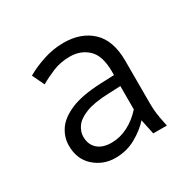

<svg xmlns="http://www.w3.org/2000/svg" viewBox="-102 -807 644 635"><g transform="rotate(-30 220.0 -490.0)"><path d="M56 -394Q56 -426 74.5 -453.5Q93 -481 135.5 -499Q178 -517 251 -520L302 -522V-535Q302 -596 274.5 -622Q247 -648 206 -648Q170 -648 141 -636Q112 -624 88 -610L66 -656Q95 -673 133 -685.5Q171 -698 210 -698Q277 -698 317.5 -660Q358 -622 358 -544V-386Q358 -370 359 -356Q360 -342 363 -325L370 -290H318L306 -347Q284 -322 248.5 -302Q213 -282 170 -282Q124 -282 90 -312Q56 -342 56 -394ZM112 -396Q112 -366 131 -349Q150 -332 184 -332Q216 -332 246.5 -347.5Q277 -363 302 -391V-480L256 -478Q199 -476 168 -463.5Q137 -451 124.5 -433Q112 -415 112 -396Z"/></g></svg>

Font: Radio Canada Condensed Light
Style: Regular
Weight: 300
Width: 3
Designer: Charles Daoud, Etienne Aubert Bonn, Alexandre Saumier Demers, Jacques Le Bailly
Foundry: Radio-Canada
Version: Version 2.104; ttfautohint (v1.8.4.7-5d5b);gftools[0.9.28.de